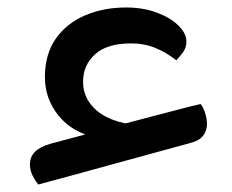

<svg xmlns="http://www.w3.org/2000/svg" viewBox="-20 -465 619 513"><path d="M317 -445Q362 -445 398.5 -431.5Q435 -418 456.5 -397Q478 -376 478 -354Q478 -338 469.5 -326Q461 -314 451 -304Q424 -325 395 -337Q366 -349 330 -349Q266 -349 234 -320Q202 -291 202 -247Q202 -215 219 -191Q236 -167 264.5 -152.5Q293 -138 329 -133L238 -97Q173 -111 136.5 -156Q100 -201 100 -259Q100 -320 129 -361.5Q158 -403 207.5 -424Q257 -445 317 -445ZM516 -187Q523 -179 528 -163.5Q533 -148 533 -134Q533 -115 522 -101.5Q511 -88 485 -82Q449 -72 397.5 -58Q346 -44 289.5 -28.5Q233 -13 178.5 2Q124 17 82 28Q74 18 67 4Q60 -10 60 -25Q60 -46 73.5 -59.5Q87 -73 115 -81Q138 -87 179 -98Q220 -109 268.5 -122.5Q317 -136 365.5 -148.5Q414 -161 453.5 -171.5Q493 -182 516 -187Z"/></svg>

Font: Baloo Bhaijaan 2 Medium
Style: Regular
Weight: 500
Designer: Sanskriti Dholi, Noopur Datye and Ek Type
Foundry: Ek Type
Version: Version 1.701